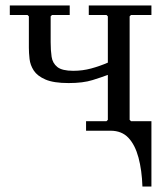

<svg xmlns="http://www.w3.org/2000/svg" viewBox="-20 -480 616 705"><path d="M386 -35H536V205H503Q501 145 488.5 98.5Q476 52 451.5 26Q427 0 386 0ZM456 -40 461 -35H536V0H296V-35H371L376 -40V-420L371 -425H306V-460H536V-425H461L456 -420ZM249 -220Q283 -220 314.5 -228.5Q346 -237 376 -250V-205Q355 -197 320 -186Q285 -175 232 -175Q177 -175 147 -188Q117 -201 104 -221Q91 -241 88.5 -263.5Q86 -286 86 -305V-420L81 -425H16V-460H236V-425H171L166 -420V-325Q166 -295 169.5 -271.5Q173 -248 190.5 -234Q208 -220 249 -220Z"/></svg>

Font: Brygada 1918
Style: Regular
Weight: 400
Designer: Mateusz Machalski | Borys Kosmynka | Przemek Hoffer
Foundry: NIEPODLEGLA 2018
Version: Version 3.006